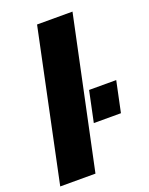

<svg xmlns="http://www.w3.org/2000/svg" viewBox="-143 -817 693 891"><g transform="rotate(-20 203.5 -371.5)"><path d="M-3 0 153 -743H328L171 0ZM244 -223 276 -375H410L378 -223Z"/></g></svg>

Font: Saira Semi Condensed ExtraBold
Style: Italic
Weight: 800
Width: 4
Italic angle: -12°
Designer: Hector Gatti with collaboration of the Omnibus-Type team
Foundry: Omnibus-Type
Version: Version 1.001; ttfautohint (v1.8)